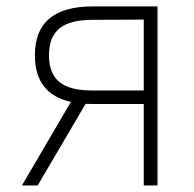

<svg xmlns="http://www.w3.org/2000/svg" viewBox="-20 -565 591 585"><path d="M418 0H459.9V-545.5H262.8C144.9 -545.5 86.3 -496.1 86.3 -396.7C86.3 -318.2 122.9 -270.6 196 -254.6L46.9 0H94.8L240.8 -248.6C246.8 -248.2 253.2 -248.2 259.6 -248.2H418ZM418 -289.4H259.6C171.2 -289.4 129.3 -321.7 129.3 -396.7C129.3 -472.3 171.5 -504.6 262.8 -504.6L418 -505.3Z"/></svg>

Font: Karasuma Gothic
Style: Thin
Weight: 200
Designer: Rasmus Andersson / Ryoko Ishizuka
Foundry: rsms
Version: Version 1.00